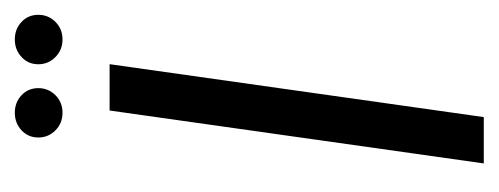

<svg xmlns="http://www.w3.org/2000/svg" viewBox="-223 -437 660 254"><g transform="rotate(-90 107.0 -310.0)"><path d="M17.8 0 87.8 -495H149.1L79.1 0ZM84.9 -557.3Q71.1 -557.3 61.6 -566.6Q52.1 -576 52.1 -589.3Q52.1 -602.7 61.6 -611.5Q71.1 -620.4 84.9 -620.4Q98.6 -620.4 108 -611.5Q117.4 -602.7 117.4 -589.3Q117.4 -576 108 -566.6Q98.6 -557.3 84.9 -557.3ZM181.8 -557.3Q168.1 -557.3 158.6 -566.6Q149 -576 149 -589.3Q149 -602.7 158.6 -611.5Q168.1 -620.4 181.8 -620.4Q195.6 -620.4 205 -611.5Q214.4 -602.7 214.4 -589.3Q214.4 -576 205 -566.6Q195.6 -557.3 181.8 -557.3Z"/></g></svg>

Font: Alumni Sans SC Thin
Style: Italic
Weight: 100
Italic angle: -8°
Designer: Robert E. Leuschke
Foundry: Robert E. Leuschke
Version: Version 1.016